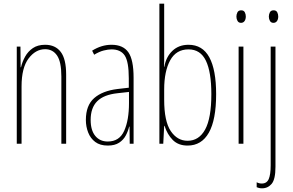

<svg xmlns="http://www.w3.org/2000/svg" viewBox="-20 -780 1592 1042"><path d="M225 -537Q280 -537 309.5 -498.5Q339 -460 339 -375V0H313V-365Q313 -445 289.5 -479Q266 -513 225 -513Q173 -513 135 -462.5Q97 -412 97 -311V0H71V-527H91L92 -415H94Q101 -445 116.5 -473Q132 -501 158.5 -519Q185 -537 225 -537Z M585 -537Q648 -537 676.5 -496.5Q705 -456 705 -358V0H684L683 -93H681Q675 -68 662.5 -44.5Q650 -21 626.5 -5.5Q603 10 565 10Q523 10 497 -9.5Q471 -29 458.5 -61Q446 -93 446 -129Q446 -208 491 -247.5Q536 -287 618 -297L679 -304V-355Q679 -445 657 -478.5Q635 -512 585 -512Q567 -512 543 -506Q519 -500 491 -483L480 -505Q531 -537 585 -537ZM617 -274Q543 -266 507.5 -230.5Q472 -195 472 -129Q472 -73 497 -42.5Q522 -12 565 -12Q628 -12 654 -70Q680 -128 680 -220V-281Z M871 -481Q871 -465 871 -448Q871 -431 870 -418H872Q881 -471 915.5 -504Q950 -537 1003 -537Q1079 -537 1116 -469Q1153 -401 1153 -269Q1153 -130 1113.5 -60Q1074 10 998 10Q948 10 918 -20Q888 -50 873 -97H871L866 0H845V-760H871ZM1003 -512Q936 -512 903.5 -452.5Q871 -393 871 -294V-239Q871 -122 906.5 -69Q942 -16 998 -16Q1060 -16 1093.5 -77.5Q1127 -139 1127 -269Q1127 -389 1097.5 -450.5Q1068 -512 1003 -512Z M1289 -724Q1303 -724 1308.5 -713.5Q1314 -703 1314 -691Q1314 -675 1307 -665.5Q1300 -656 1288 -656Q1275 -656 1269 -666.5Q1263 -677 1263 -690Q1263 -702 1268.5 -713Q1274 -724 1289 -724ZM1301 -527V0H1275V-527Z M1439 -690Q1439 -702 1444.5 -713Q1450 -724 1465 -724Q1479 -724 1484.5 -713.5Q1490 -703 1490 -691Q1490 -675 1483 -665.5Q1476 -656 1464 -656Q1451 -656 1445 -666.5Q1439 -677 1439 -690ZM1402 242Q1392 242 1385 240Q1378 238 1373 236V209Q1385 216 1401 216Q1428 216 1438.5 191.5Q1449 167 1449 117V-527H1475V125Q1475 193 1454.5 217.5Q1434 242 1402 242Z"/></svg>

Font: Noto Sans Gujarati UI ExtraCondensed Thin
Style: Regular
Weight: 100
Width: 2
Designer: Jelle Bosma - Monotype Design Team, Universal Thirst
Foundry: Monotype Imaging Inc.
Version: Version 2.106; ttfautohint (v1.8.4.7-5d5b)